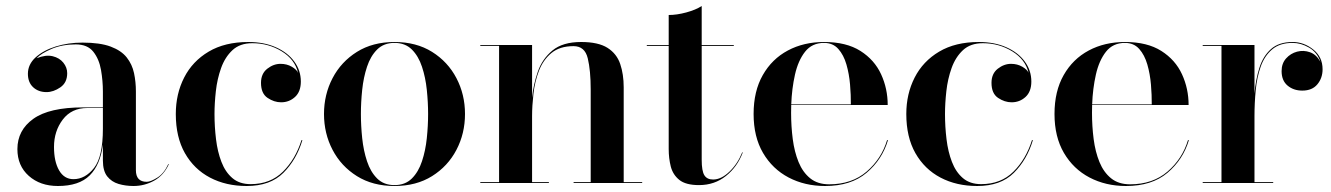

<svg xmlns="http://www.w3.org/2000/svg" viewBox="-20 -610 4436 640"><path d="M257 -252H323V-305Q323 -340.5 316.7 -376.8Q310.4 -413.1 291 -437.6Q271.6 -462 232.6 -462Q187.1 -462 152.2 -447.1Q117.2 -432.2 101.8 -415.8Q132.6 -428.1 155.6 -422.6Q178.5 -417 191.2 -401Q204 -385 204 -366Q204 -334.5 181.1 -318.8Q158.2 -303 135 -303Q108 -303 90.5 -319.2Q73 -335.5 73 -364Q73 -395.4 98.7 -418.8Q124.4 -442.1 165.9 -455.1Q207.5 -468 255 -468Q313.5 -468 348.9 -454.7Q384.4 -441.4 402.5 -418.4Q420.6 -395.4 426.8 -366.1Q433 -336.9 433 -305V-42.8Q433 -4 469 -4Q482 -4 504.2 -17.8Q526.5 -31.5 541 -63H543Q525.8 -25.5 493.8 -7.8Q461.8 10 425 10Q398.5 10 375.2 3.1Q351.9 -3.8 337.4 -22.1Q323 -40.5 323 -75V-128.5Q314.5 -60.8 279.1 -25.4Q243.6 10 173 10Q113.8 10 75.9 -23.8Q38 -57.5 38 -113Q38 -176 91.2 -214Q144.5 -252 257 -252ZM224.8 -12.8Q264 -12.8 293.5 -50.2Q323 -87.8 323 -181V-250H271Q218.5 -250 189.2 -211.4Q160 -172.8 160 -120.2Q160 -71.5 177 -42.1Q194 -12.8 224.8 -12.8Z M973.6 -367.2Q963.1 -411.8 919.1 -438.9Q875 -466 820.8 -466Q779.9 -466 754.9 -442.8Q730 -419.6 717 -383.2Q704 -346.9 699.5 -306.1Q695 -265.2 695 -230Q695 -187.2 700.1 -145.7Q705.1 -104.1 718.1 -70.4Q731 -36.6 754.6 -16.4Q778.2 3.8 815.4 3.8Q881.1 3.8 923.1 -37.8Q965 -79.2 985 -143H988Q968.5 -77.8 924.6 -33.9Q880.8 10 802 10Q733.5 10 680.2 -17.9Q626.9 -45.9 596.4 -99.4Q566 -153 566 -230Q566 -297 593.8 -351.4Q621.6 -405.9 675.6 -437.9Q729.5 -470 808 -470Q860 -470 899.4 -452.5Q938.8 -435 960.8 -405.1Q982.8 -375.2 982.8 -338.2Q982.8 -304.5 963.4 -286.8Q944 -269 917 -269Q893.8 -269 871.9 -283.7Q850 -298.4 850 -333.8Q850 -364.5 870.9 -380.9Q891.8 -397.2 915 -397.2Q936.2 -397.2 952.6 -387.6Q969 -378 973.6 -367.2Z M1060 -230Q1060 -295 1088.6 -349.6Q1117.1 -404.1 1169.8 -437.1Q1222.5 -470 1295 -470Q1367.5 -470 1420.2 -437.1Q1472.9 -404.1 1501.4 -349.6Q1530 -295 1530 -230Q1530 -165 1501.4 -110.4Q1472.9 -55.9 1420.2 -22.9Q1367.5 10 1295 10Q1222.5 10 1169.8 -22.9Q1117.1 -55.9 1088.6 -110.4Q1060 -165 1060 -230ZM1183 -230Q1183 -191 1187.3 -149.5Q1191.6 -108 1203.4 -72.5Q1215.1 -37 1237.2 -15Q1259.4 7 1295 7Q1330.6 7 1352.8 -15Q1374.9 -37 1386.6 -72.5Q1398.4 -108 1402.7 -149.5Q1407 -191 1407 -230Q1407 -269 1402.7 -310.5Q1398.4 -352 1386.6 -387.5Q1374.9 -423 1352.8 -445Q1330.6 -467 1295 -467Q1259.4 -467 1237.2 -445Q1215.1 -423 1203.4 -387.5Q1191.6 -352 1187.3 -310.5Q1183 -269 1183 -230Z M1581 -3H1643.6V-457H1581V-460H1753.6V-283.9Q1757.8 -328.1 1772.7 -371Q1787.6 -413.9 1821.7 -441.9Q1855.8 -470 1917 -470Q1974.5 -470 2005.2 -450.4Q2035.9 -430.8 2047.4 -396.6Q2059 -362.5 2059 -319V-3H2120.6V0H1892V-3H1949V-312Q1949 -375 1939.2 -415.6Q1929.5 -456.2 1891.8 -456.2Q1845.4 -456.2 1817.8 -433Q1790.1 -409.8 1776.3 -373.5Q1762.5 -337.2 1758.1 -297.1Q1753.6 -256.9 1753.6 -223V-3H1809.6V0H1581Z M2456 -102Q2438 -54 2399.9 -23.5Q2361.8 7 2310 7Q2266 7 2244.4 -10.3Q2222.9 -27.6 2215.9 -55.1Q2209 -82.5 2209 -113V-457H2136V-460H2209V-560Q2236 -560 2267.8 -568.6Q2299.5 -577.2 2319 -590V-460H2426V-457H2319V-77.4Q2319 -39.9 2327.9 -25.8Q2336.8 -11.6 2357 -11.6Q2384 -11.6 2411.2 -37.6Q2438.5 -63.5 2454 -102Z M2940 -143Q2920.5 -77.8 2868.5 -33.9Q2816.5 10 2730.2 10Q2662.8 10 2608.8 -18.3Q2554.9 -46.6 2523.4 -100.3Q2492 -154 2492 -230Q2492 -306 2522.6 -359.7Q2553.1 -413.4 2606.2 -441.7Q2659.2 -470 2726.8 -470Q2801.2 -470 2848.1 -440.2Q2895 -410.4 2917 -362.4Q2939 -314.5 2939 -260H2617.4Q2617 -247.2 2617 -234Q2617 -189 2622.5 -146.4Q2628 -103.9 2641.9 -69.8Q2655.8 -35.8 2680.6 -15.7Q2705.4 4.4 2744 4.4Q2819.2 4.4 2868.8 -38.1Q2918.2 -80.5 2937 -143ZM2726.8 -467Q2686.8 -467 2663.6 -437.6Q2640.4 -408.1 2629.9 -361.2Q2619.4 -314.4 2617.5 -262H2816.2Q2816.5 -292.8 2813.5 -328.2Q2810.5 -363.6 2801.4 -395.2Q2792.2 -426.9 2774.3 -446.9Q2756.4 -467 2726.8 -467Z M3408.6 -367.2Q3398.1 -411.8 3354.1 -438.9Q3310 -466 3255.8 -466Q3214.9 -466 3189.9 -442.8Q3165 -419.6 3152 -383.2Q3139 -346.9 3134.5 -306.1Q3130 -265.2 3130 -230Q3130 -187.2 3135.1 -145.7Q3140.1 -104.1 3153.1 -70.4Q3166 -36.6 3189.6 -16.4Q3213.2 3.8 3250.4 3.8Q3316.1 3.8 3358.1 -37.8Q3400 -79.2 3420 -143H3423Q3403.5 -77.8 3359.6 -33.9Q3315.8 10 3237 10Q3168.5 10 3115.2 -17.9Q3061.9 -45.9 3031.4 -99.4Q3001 -153 3001 -230Q3001 -297 3028.8 -351.4Q3056.6 -405.9 3110.6 -437.9Q3164.5 -470 3243 -470Q3295 -470 3334.4 -452.5Q3373.8 -435 3395.8 -405.1Q3417.8 -375.2 3417.8 -338.2Q3417.8 -304.5 3398.4 -286.8Q3379 -269 3352 -269Q3328.8 -269 3306.9 -283.7Q3285 -298.4 3285 -333.8Q3285 -364.5 3305.9 -380.9Q3326.8 -397.2 3350 -397.2Q3371.2 -397.2 3387.6 -387.6Q3404 -378 3408.6 -367.2Z M3943 -143Q3923.5 -77.8 3871.5 -33.9Q3819.5 10 3733.2 10Q3665.8 10 3611.8 -18.3Q3557.9 -46.6 3526.4 -100.3Q3495 -154 3495 -230Q3495 -306 3525.6 -359.7Q3556.1 -413.4 3609.2 -441.7Q3662.2 -470 3729.8 -470Q3804.2 -470 3851.1 -440.2Q3898 -410.4 3920 -362.4Q3942 -314.5 3942 -260H3620.4Q3620 -247.2 3620 -234Q3620 -189 3625.5 -146.4Q3631 -103.9 3644.9 -69.8Q3658.8 -35.8 3683.6 -15.7Q3708.4 4.4 3747 4.4Q3822.2 4.4 3871.8 -38.1Q3921.2 -80.5 3940 -143ZM3729.8 -467Q3689.8 -467 3666.6 -437.6Q3643.4 -408.1 3632.9 -361.2Q3622.4 -314.4 3620.5 -262H3819.2Q3819.5 -292.8 3816.5 -328.2Q3813.5 -363.6 3804.4 -395.2Q3795.2 -426.9 3777.3 -446.9Q3759.4 -467 3729.8 -467Z M3989 -3H4051.6V-457H3989V-460H4161.6V-297.9Q4165.5 -344.5 4177.9 -383.7Q4190.2 -422.9 4216.6 -446.4Q4243 -470 4288.6 -470Q4326.1 -470 4357.4 -445.1Q4388.6 -420.2 4388.6 -379Q4388.6 -350 4371.3 -329Q4354 -308 4321 -308Q4291.8 -308 4271.9 -324.7Q4252 -341.4 4252 -373Q4252 -398.4 4266.9 -415.2Q4281.9 -432 4303.6 -437.8Q4325.4 -443.5 4346.8 -435.8Q4368.2 -428 4381.2 -404.2Q4370.8 -435.6 4343.6 -451.3Q4316.4 -467 4288.6 -467Q4246 -467 4220.6 -445.4Q4195.1 -423.9 4182.4 -388.1Q4169.8 -352.4 4165.7 -309.2Q4161.6 -266.1 4161.6 -223V-3H4224V0H3989Z"/></svg>

Font: Bodoni* 72 Medium
Style: Regular
Weight: 500
Version: Version 1.002; ttfautohint (v0.97) -l 8 -r 50 -G 200 -x 14 -